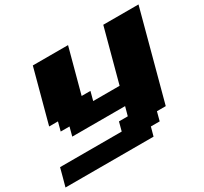

<svg xmlns="http://www.w3.org/2000/svg" viewBox="-185 -840 1253 1180"><g transform="rotate(-30 441.5 -250.0)"><path d="M-33.7 125H591.3L608.4 62.5H670.9L687.5 0H750Q777.8 -104 833.7 -312.3Q889.6 -520.5 917.5 -625H667.5Q650.4 -562.5 617.2 -437.5Q584 -312.5 566.9 -250H379.4L396 -312.5H333.5L417.5 -625H167.5Q150.9 -562.5 117.2 -437.5Q83.5 -312.5 66.9 -250H129.4L112.8 -187.5H175.3L158.7 -125H533.7L516.6 -62.5H454.1L437.5 0H0Q-5.4 21 -16.6 62.5Q-27.8 104 -33.7 125Z"/></g></svg>

Font: Faithful 32x
Style: BoldOblique
Weight: 400
Foundry: Faithful Resource Pack
Version: Version 1.0; January 27, 2023